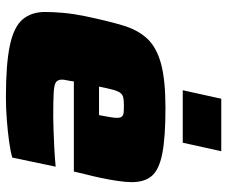

<svg xmlns="http://www.w3.org/2000/svg" viewBox="-78 -664 750 633"><g transform="rotate(90 296.5 -347.0)"><path d="M299 8Q191 8 129.5 -5Q68 -18 43.5 -47Q19 -76 19 -121Q19 -149 22 -182Q25 -215 33 -254Q48 -326 63 -376.5Q78 -427 107 -458Q136 -489 190 -503.5Q244 -518 335 -518Q433 -518 486 -507.5Q539 -497 559.5 -473Q580 -449 580 -407Q580 -388 576 -360.5Q572 -333 566 -305Q560 -277 554 -254L545 -216H248Q247 -206 244.5 -194.5Q242 -183 242 -177Q242 -163 250.5 -157Q259 -151 285 -149.5Q311 -148 364 -148Q382 -148 409 -149Q436 -150 467 -151.5Q498 -153 529 -156L499 -13Q479 -7 446 -2.5Q413 2 375 5Q337 8 299 8ZM265 -299H359L362 -315Q365 -331 366.5 -341Q368 -351 368 -359Q368 -369 364 -374Q360 -379 351.5 -380Q343 -381 329 -381Q311 -381 301.5 -379Q292 -377 286 -369.5Q280 -362 275.5 -345.5Q271 -329 265 -299ZM277 -575 305 -702H478L450 -575Z"/></g></svg>

Font: Saira SemiExpanded Black
Style: Italic
Weight: 900
Width: 6
Italic angle: -12°
Designer: Hector Gatti with collaboration of the Omnibus-Type team
Foundry: Omnibus-Type
Version: Version 1.101